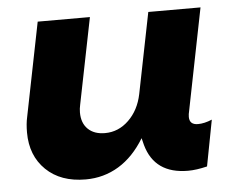

<svg xmlns="http://www.w3.org/2000/svg" viewBox="-44 -592 794 652"><g transform="rotate(-5 353.0 -266.5)"><path d="M593 -195Q590 -183 590 -174Q590 -147 619 -147Q641 -147 667 -158L637 -1Q600 8 572 8Q458 8 430 -92L424 -116Q387 -55 336 -24Q285 7 223 7Q138 7 88 -41.5Q38 -90 38 -169Q38 -199 43 -221L107 -541H285L226 -247Q223 -234 223 -221Q223 -185 244 -164.5Q265 -144 302 -144Q348 -144 383 -178Q418 -212 429 -266L484 -541H662Z"/></g></svg>

Font: TypoPRO Montserrat Alternates
Style: Bold Italic
Weight: 700
Italic angle: -11.3°
Designer: Julieta Ulanovsky
Foundry: Julieta Ulanovsky
Version: Version 6.001